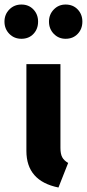

<svg xmlns="http://www.w3.org/2000/svg" viewBox="-76 -815 385 851"><path d="M92.8 -719.2Q92.8 -686.5 72.3 -664.8Q51.8 -643.1 19 -643.1Q-13.2 -643.1 -34.7 -665Q-56.2 -687 -56.2 -719.2Q-56.2 -751 -34.7 -772.9Q-13.2 -794.9 19 -794.9Q51.3 -794.9 72 -773.2Q92.8 -751.5 92.8 -719.2ZM214.8 -794.9Q247.6 -794.9 268.3 -773.2Q289.1 -751.5 289.1 -719.2Q289.1 -686.5 268.3 -664.8Q247.6 -643.1 214.8 -643.1Q183.6 -643.1 162.4 -665Q141.1 -687 141.1 -719.2Q141.1 -751 162.4 -772.9Q183.6 -794.9 214.8 -794.9ZM191.9 -530.8V-159.2Q191.9 -132.8 199.7 -118.2Q207.5 -103.5 226.1 -92.8L183.1 16.1Q41 -12.7 41 -146V-530.8Z"/></svg>

Font: Fira Sans Compressed
Style: Bold
Weight: 700
Width: 1
Designer: Carrois Corporate & Edenspiekermann AG
Foundry: Carrois Corporate GbR & Edenspiekermann AG
Version: Version 4.203;PS 004.203;hotconv 1.0.88;makeotf.lib2.5.64775